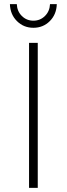

<svg xmlns="http://www.w3.org/2000/svg" viewBox="-20 -906 322 926"><path d="M61 -886.2Q62.5 -851.6 85.4 -828.9Q108.4 -806.2 141.1 -806.2Q173.8 -806.2 196.8 -828.9Q219.7 -851.6 221.2 -886.2H253.9Q252.4 -836.4 220.2 -804.2Q188 -772 141.1 -772Q94.2 -772 61.8 -804.2Q29.3 -836.4 27.8 -886.2ZM120.1 -699.2H162.1V0H120.1Z"/></svg>

Font: Montserrat-Arabic ExtraLight
Style: Regular
Weight: 275
Designer: Mohamed Gaber
Foundry: Kief Type Foundry
Version: Version 5.008;PS 005.008;hotconv 1.0.88;makeotf.lib2.5.64775